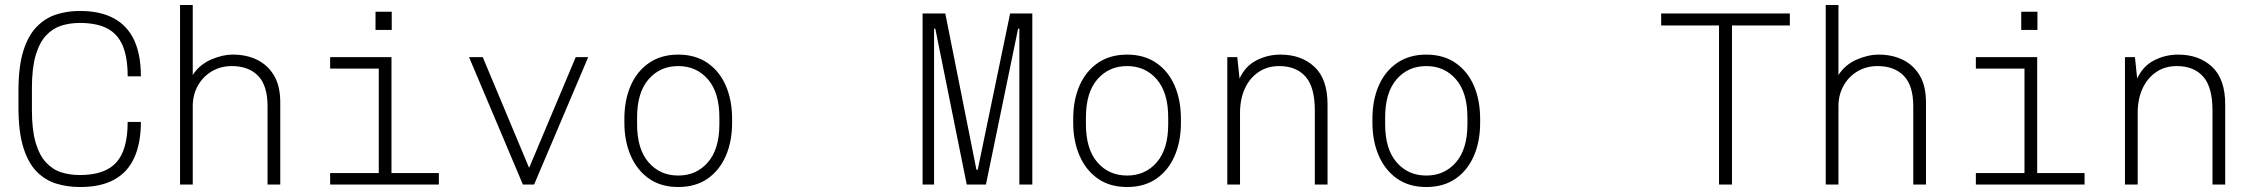

<svg xmlns="http://www.w3.org/2000/svg" viewBox="-20 -740 9040 770"><path d="M300 10Q249 10 204.5 -4Q160 -18 126 -53Q92 -88 73 -150.5Q54 -213 54 -310V-376Q54 -473 73.5 -535.5Q93 -598 127.5 -633Q162 -668 206 -682Q250 -696 298 -696H301Q382 -696 436.5 -666.5Q491 -637 518 -579Q545 -521 545 -434H492Q492 -510 472 -557Q452 -604 410 -626Q368 -648 300 -648Q260 -648 225.5 -637Q191 -626 164.5 -597.5Q138 -569 123 -518Q108 -467 108 -388V-298Q108 -219 123 -168Q138 -117 164.5 -88.5Q191 -60 225.5 -49Q260 -38 300 -38Q401 -38 446.5 -88.5Q492 -139 492 -251H545Q545 -165 518 -106.5Q491 -48 437 -19Q383 10 303 10Z M702 0V-720H753V-439Q779 -480 825 -500.5Q871 -521 915 -521Q968 -521 1010.5 -500.5Q1053 -480 1078.5 -438Q1104 -396 1104 -329V0H1053V-314Q1053 -397 1015 -436Q977 -475 910 -475Q865 -475 829.5 -454Q794 -433 773.5 -396.5Q753 -360 753 -314V0Z M1499 0V-465H1304V-511H1550V0ZM1304 0V-46H1740V0ZM1486 -620V-693H1551V-620Z M2077 0 1861 -511H1916L2101 -69H2103L2289 -511H2339L2122 0Z M2700 10Q2631 10 2583 -23.5Q2535 -57 2509.5 -115.5Q2484 -174 2484 -248V-263Q2484 -339 2509.5 -397Q2535 -455 2583.5 -488Q2632 -521 2700 -521Q2769 -521 2817.5 -487.5Q2866 -454 2891 -396Q2916 -338 2916 -263V-248Q2916 -172 2890.5 -114Q2865 -56 2817 -23Q2769 10 2700 10ZM2700 -36Q2773 -36 2819 -89Q2865 -142 2865 -242V-269Q2865 -369 2819 -422Q2773 -475 2700 -475Q2627 -475 2581 -422Q2535 -369 2535 -269V-242Q2535 -142 2581 -89Q2627 -36 2700 -36Z M3680 0V-686H3771L3896 -59H3901L4031 -686H4120V0H4068V-625H4063L3934 0H3857L3731 -625H3726V0Z M4500 10Q4431 10 4383 -23.5Q4335 -57 4309.5 -115.5Q4284 -174 4284 -248V-263Q4284 -339 4309.5 -397Q4335 -455 4383.5 -488Q4432 -521 4500 -521Q4569 -521 4617.5 -487.5Q4666 -454 4691 -396Q4716 -338 4716 -263V-248Q4716 -172 4690.5 -114Q4665 -56 4617 -23Q4569 10 4500 10ZM4500 -36Q4573 -36 4619 -89Q4665 -142 4665 -242V-269Q4665 -369 4619 -422Q4573 -475 4500 -475Q4427 -475 4381 -422Q4335 -369 4335 -269V-242Q4335 -142 4381 -89Q4427 -36 4500 -36Z M4902 0V-511H4942L4951 -425Q4974 -475 5019 -498Q5064 -521 5115 -521Q5199 -521 5251.5 -472Q5304 -423 5304 -321V0H5253V-297Q5253 -391 5215.5 -433Q5178 -475 5110 -475Q5062 -475 5026.5 -450.5Q4991 -426 4972 -384Q4953 -342 4953 -287V0Z M5700 10Q5631 10 5583 -23.5Q5535 -57 5509.5 -115.5Q5484 -174 5484 -248V-263Q5484 -339 5509.5 -397Q5535 -455 5583.5 -488Q5632 -521 5700 -521Q5769 -521 5817.5 -487.5Q5866 -454 5891 -396Q5916 -338 5916 -263V-248Q5916 -172 5890.5 -114Q5865 -56 5817 -23Q5769 10 5700 10ZM5700 -36Q5773 -36 5819 -89Q5865 -142 5865 -242V-269Q5865 -369 5819 -422Q5773 -475 5700 -475Q5627 -475 5581 -422Q5535 -369 5535 -269V-242Q5535 -142 5581 -89Q5627 -36 5700 -36Z M6874 0V-638H6642V-686H7158V-638H6926V0Z M7302 0V-720H7353V-439Q7379 -480 7425 -500.5Q7471 -521 7515 -521Q7568 -521 7610.5 -500.5Q7653 -480 7678.5 -438Q7704 -396 7704 -329V0H7653V-314Q7653 -397 7615 -436Q7577 -475 7510 -475Q7465 -475 7429.5 -454Q7394 -433 7373.5 -396.5Q7353 -360 7353 -314V0Z M8099 0V-465H7904V-511H8150V0ZM7904 0V-46H8340V0ZM8086 -620V-693H8151V-620Z M8502 0V-511H8542L8551 -425Q8574 -475 8619 -498Q8664 -521 8715 -521Q8799 -521 8851.5 -472Q8904 -423 8904 -321V0H8853V-297Q8853 -391 8815.5 -433Q8778 -475 8710 -475Q8662 -475 8626.5 -450.5Q8591 -426 8572 -384Q8553 -342 8553 -287V0Z"/></svg>

Font: Chivo Mono Thin
Style: Regular
Weight: 250
Designer: Hector Gatti
Foundry: Omnibus-Type
Version: Version 1.008